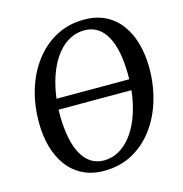

<svg xmlns="http://www.w3.org/2000/svg" viewBox="-111 -855 925 968"><g transform="rotate(-15 351.0 -371.5)"><path d="M120.5 -347.5 122.5 -403.5H583.5L581 -347.5ZM316 10Q251.5 10 203.5 -14.5Q155.5 -39 123.8 -82.2Q92 -125.5 76 -182.5Q60 -239.5 59.5 -305Q58.5 -397.5 83 -478.5Q107.5 -559.5 154 -621.2Q200.5 -683 266 -718Q331.5 -753 412.5 -753Q478 -753 526 -728.2Q574 -703.5 605.2 -660Q636.5 -616.5 652 -560.2Q667.5 -504 668.5 -440.5Q669.5 -348.5 645.5 -267Q621.5 -185.5 575.2 -123.2Q529 -61 463.5 -25.5Q398 10 316 10ZM328 -41Q369.5 -41 405 -60.8Q440.5 -80.5 468.8 -116Q497 -151.5 516.8 -200.2Q536.5 -249 546.8 -307.5Q557 -366 556 -431Q555.5 -493 545.8 -542.8Q536 -592.5 516.8 -627.8Q497.5 -663 468.5 -681.8Q439.5 -700.5 400 -700.5Q358.5 -700.5 323 -681.2Q287.5 -662 259.2 -626.8Q231 -591.5 211.2 -543Q191.5 -494.5 181.2 -436.5Q171 -378.5 171.5 -314Q172.5 -251 182.5 -200.5Q192.5 -150 212 -114.5Q231.5 -79 260.5 -60Q289.5 -41 328 -41Z"/></g></svg>

Font: Merriweather 20pt
Style: Italic
Weight: 400
Italic angle: -7.8°
Version: Version 2.101